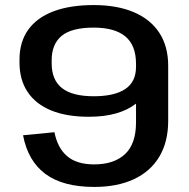

<svg xmlns="http://www.w3.org/2000/svg" viewBox="-20 -729 747 758"><path d="M644 -252Q644 -169 609 -110.5Q574 -52 508.5 -21.5Q443 9 352 9Q228 9 159 -42.5Q90 -94 71 -195L195 -207Q207 -145 245 -112.5Q283 -80 352 -80Q430 -80 473.5 -120.5Q517 -161 517 -246V-320Q516 -319 516 -319Q449 -268 331 -268Q243 -268 182 -293Q121 -318 89 -366Q57 -414 57 -482V-494Q57 -563 91 -611Q125 -659 190.5 -684Q256 -709 350 -709Q442 -709 508 -681Q574 -653 609 -599.5Q644 -546 644 -469ZM350 -620Q263 -620 223.5 -587.5Q184 -555 184 -491V-479Q184 -413 225 -381Q266 -349 350 -349Q432 -349 474.5 -377.5Q517 -406 517 -465V-477Q517 -550 475 -585Q433 -620 350 -620Z"/></svg>

Font: Pathway Extreme 8pt Thin 12pt SemiBold
Style: Regular
Weight: 600
Version: Version 1.001;gftools[0.9.26]